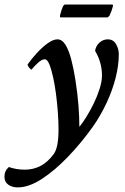

<svg xmlns="http://www.w3.org/2000/svg" viewBox="-45 -605 550 846"><path d="M33.2 220.7Q7.8 220.7 -8.8 208.5Q-25.4 196.3 -25.4 173.8Q-25.4 147.5 -5.9 130.9Q26.4 142.6 64.5 142.6Q141.6 142.6 191.4 74.2Q212.9 45.9 212.9 -34.2Q212.9 -67.4 210 -108.9Q207 -150.4 201.7 -191.4Q196.3 -232.4 188.5 -267.1Q180.7 -301.8 171.9 -322.8Q163.1 -343.8 152.3 -343.8Q138.7 -343.8 120.6 -326.7Q102.5 -309.6 93.8 -297.9Q81.1 -305.7 76.2 -320.3Q93.8 -345.7 117.7 -371.6Q141.6 -397.5 165.5 -414.6Q189.5 -431.6 208 -431.6Q228.5 -431.6 243.2 -408.2Q257.8 -384.8 268.6 -344.2Q279.3 -303.7 287.1 -253.9Q296.9 -191.4 300.8 -139.6Q304.7 -87.9 304.7 -45.9Q318.4 -62.5 335.4 -89.8Q352.5 -117.2 368.2 -149.4Q383.8 -181.6 394 -213.9Q404.3 -246.1 404.3 -272.5Q404.3 -330.1 374 -380.9Q377 -402.3 393.1 -417Q409.2 -431.6 429.7 -431.6Q454.1 -431.6 466.3 -410.6Q478.5 -389.6 478.5 -366.2Q478.5 -317.4 464.4 -261.7Q450.2 -206.1 424.3 -150.9Q398.4 -95.7 364.3 -46.9Q313.5 24.4 254.9 85.4Q196.3 146.5 139.2 183.6Q82 220.7 33.2 220.7ZM222.7 -528.3Q217.8 -528.3 219.7 -538.1Q231.4 -585 241.2 -585H448.2Q455.1 -585 452.1 -576.2Q448.2 -558.6 437.5 -536.1L429.7 -528.3Z"/></svg>

Font: Crimson Text SemiBold
Style: Italic
Weight: 600
Italic angle: -11°
Designer: Sebastian Kosch
Foundry: Sebastian Kosch
Version: Version 1.100; ttfautohint (v1.8.4)